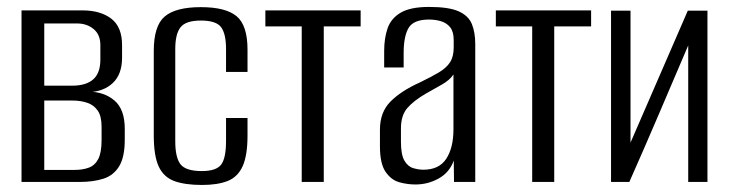

<svg xmlns="http://www.w3.org/2000/svg" viewBox="-20 -525 2103 554"><path d="M42.1 0V-495H218.5Q269.6 -495 300.9 -471.3Q332.2 -447.5 332.2 -394.7V-358.4Q332.2 -310.7 305.6 -285.6Q279 -260.4 234.9 -259V-260.5Q280 -260.5 310 -235.2Q340 -209.8 340 -153V-122.2Q340 -71.6 323.8 -45.2Q307.6 -18.7 278.5 -9.4Q249.4 0 209.5 0ZM107.7 -34.7H194.6Q219.1 -34.7 236.7 -41.4Q254.2 -48.1 263.7 -66.6Q273.1 -85 273.1 -121.1V-159.6Q273.1 -190 261.8 -206.1Q250.5 -222.2 231.5 -228.5Q212.6 -234.9 188.9 -234.9H107.7ZM107.7 -277.8H188.2Q228.5 -277.8 249.1 -296.1Q269.6 -314.4 269.6 -353V-394.8Q269.6 -425.1 250.1 -441.2Q230.5 -457.3 202.4 -457.3H107.7Z M563.2 8.7Q513.7 8.7 482.9 -2.6Q452.1 -14 437.9 -44.7Q423.7 -75.5 423.7 -134V-378Q423.7 -450.8 455.5 -477.6Q487.3 -504.4 559.6 -504.4Q631.2 -504.4 662.7 -478.2Q694.2 -452 694.2 -381.5V-317.5H632.2V-383.7Q632.2 -427.1 618.1 -446.4Q603.9 -465.7 559.6 -465.7Q516.3 -465.7 501 -446.4Q485.7 -427.1 485.7 -383.7V-117.7Q485.7 -70.1 501 -50.8Q516.3 -31.4 562.5 -31.4Q603.9 -31.4 618.1 -50Q632.2 -68.7 632.2 -117.7V-184.5H694.2V-134.2Q694.2 -76.9 680.3 -45.8Q666.4 -14.7 637.4 -3Q608.3 8.7 563.2 8.7Z M850.6 0V-448.8H745.7V-495H1020.6V-448.8H914.2V0Z M1178.6 7.3Q1155.6 7.3 1132.2 0.9Q1108.8 -5.6 1092.6 -29.1Q1076.3 -52.6 1076.3 -102.5V-150.8Q1076.3 -201.2 1106.5 -231.7Q1136.6 -262.2 1189.9 -286.4Q1223.9 -302.8 1245.7 -315.7Q1267.4 -328.5 1278.3 -344.9Q1289.1 -361.4 1289.1 -387.8V-409.1Q1289.1 -433.5 1279.1 -446.1Q1269 -458.7 1252.7 -463.7Q1236.4 -468.6 1218 -468.6Q1173.1 -468.6 1158.9 -444.3Q1144.7 -420.1 1144.7 -372.3V-330.3H1088.5V-378Q1088.5 -415 1098.4 -443.5Q1108.3 -472 1136.3 -488.5Q1164.2 -505 1218 -505Q1275.3 -505 1303.7 -492.2Q1332.1 -479.3 1341.7 -455.2Q1351.3 -431.2 1351.3 -398.1V0H1290L1289.3 -61.8Q1277.2 -27.6 1246 -10.1Q1214.9 7.3 1178.6 7.3ZM1201.6 -35.3Q1247.1 -35.3 1267.7 -67Q1288.4 -98.6 1288.4 -152.1V-310.1Q1277.9 -294 1254.8 -280.9Q1231.8 -267.7 1208.3 -254.6Q1174.2 -234.8 1155.6 -213.6Q1136.9 -192.3 1136.9 -154.4V-115.5Q1136.9 -78.7 1146.8 -61.7Q1156.7 -44.6 1172 -40Q1187.2 -35.3 1201.6 -35.3Z M1515.6 0V-448.8H1410.7V-495H1685.6V-448.8H1579.2V0Z M1743.1 0V-494.3H1799.3V-113.5L1964.6 -494.3H2021.3V0H1965.8V-393.9Q1923.5 -295 1881.6 -196.9Q1839.8 -98.9 1795.9 0Z"/></svg>

Font: Alumni Sans SC Thin
Style: Regular
Weight: 100
Designer: Robert E. Leuschke
Foundry: Robert E. Leuschke
Version: Version 1.018